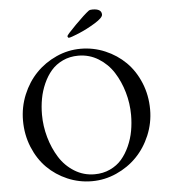

<svg xmlns="http://www.w3.org/2000/svg" viewBox="-57 -893 845 955"><g transform="rotate(-5 365.0 -415.5)"><path d="M304.7 -719.7Q304.7 -725.1 351.6 -772.5Q398.4 -819.8 422.9 -837.9Q428.7 -840.8 440.4 -840.8Q485.4 -840.8 485.4 -811.5Q485.4 -795.9 444.8 -771Q404.3 -746.1 362.3 -728.5Q320.3 -710.9 310.5 -710.9Q308.6 -710.9 306.6 -714.1Q304.7 -717.3 304.7 -719.7ZM349.6 -618.2Q307.1 -618.2 272.2 -601.8Q237.3 -585.4 214.1 -558.6Q190.9 -531.7 174.8 -495.6Q158.7 -459.5 151.6 -420.9Q144.5 -382.3 144.5 -341.8Q144.5 -284.2 160.4 -228Q176.3 -171.9 205.1 -126Q233.9 -80.1 279.5 -51.8Q325.2 -23.4 379.9 -23.4Q422.4 -23.4 457.5 -39.8Q492.7 -56.2 515.9 -83.3Q539.1 -110.4 555.4 -146.7Q571.8 -183.1 578.9 -222.2Q585.9 -261.2 585.9 -301.8Q585.9 -359.4 569.8 -415.3Q553.7 -471.2 524.7 -516.6Q495.6 -562 450 -590.1Q404.3 -618.2 349.6 -618.2ZM364.3 -651.4Q428.2 -651.4 486.3 -626.7Q544.4 -602.1 587.9 -559.1Q631.3 -516.1 657 -453.9Q682.6 -391.6 682.6 -320.3Q682.6 -253.4 657 -192.1Q631.3 -130.9 588.1 -86.7Q544.9 -42.5 486.3 -16.4Q427.7 9.8 364.3 9.8Q300.3 9.8 242.4 -14.9Q184.6 -39.6 141.6 -82.5Q98.6 -125.5 73.2 -187.5Q47.9 -249.5 47.9 -320.3Q47.9 -387.7 73.2 -449Q98.6 -510.3 141.4 -554.4Q184.1 -598.6 242.4 -625Q300.8 -651.4 364.3 -651.4Z"/></g></svg>

Font: Amiri
Style: Regular
Weight: 400
Designer: Khaled Hosny
Version: Version 000.108